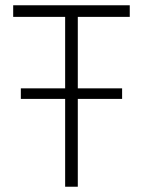

<svg xmlns="http://www.w3.org/2000/svg" viewBox="-20 -708 542 728"><path d="M472 -644H275V-373H443V-333H275V0H227V-333H59V-373H227V-644H30V-688H472Z"/></svg>

Font: Saira Semi Condensed ExtraLight
Style: Regular
Weight: 200
Width: 4
Designer: Hector Gatti with collaboration of the Omnibus-Type team
Foundry: Omnibus-Type
Version: Version 1.001; ttfautohint (v1.8)